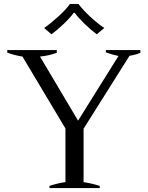

<svg xmlns="http://www.w3.org/2000/svg" viewBox="-20 -954 750 974"><path d="M204 -812Q236 -834 275 -869.5Q314 -905 335 -934H378Q399 -905 438 -869Q477 -833 509 -812L471 -780Q441 -802 409.5 -832.5Q378 -863 359 -889H354Q335 -863 303 -832.5Q271 -802 241 -780ZM231 -11Q277 -26 312 -30V-302L94 -667Q55 -673 17 -687V-700H268V-686Q225 -671 183 -667L376 -342L581 -670Q552 -676 517 -688V-700H692V-686Q669 -676 637 -671L404 -301V-30Q445 -24 486 -11V0H231Z"/></svg>

Font: Trirong
Style: Regular
Weight: 400
Designer: Katatrad Team
Foundry: CadsonDemak
Version: Version 1.001